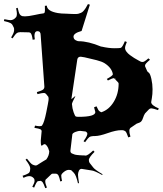

<svg xmlns="http://www.w3.org/2000/svg" viewBox="-69 -873 816 962"><path d="M506.3 -481.4 511.7 -475.6 512.7 -476.6Q509.3 -480 506.3 -481.4ZM496.6 -500.5Q491.7 -532.7 455.1 -556.2Q440.9 -564.9 415.8 -571.3Q390.6 -577.6 389.6 -577.6L354.5 -585.9L335.4 -588.9Q321.3 -588.9 318.4 -575.7L288.6 -376L306.6 -390.6H308.6Q291.5 -357.9 291.5 -351.6Q293 -329.6 299.8 -310.5Q306.6 -291.5 310.5 -289.6Q314.5 -287.6 324.7 -287.6Q408.7 -287.6 408.7 -311.5Q408.7 -312.5 402.3 -335.4L414.6 -340.3Q423.8 -319.3 429.2 -315.9Q434.6 -312.5 435.8 -311.8Q437 -311 437.7 -311Q438.5 -311 438.5 -310.5Q476.6 -322.8 501 -362.8Q525.4 -402.8 525.4 -454.6Q525.4 -455.6 523.4 -459.5L502.4 -481.4Q493.7 -481.4 471.7 -469.7L466.3 -477.5Q494.6 -492.7 496.6 -500.5ZM376 -70.3 377 -67.9V-64Q378.9 -58.1 379.9 -57.1L397.9 -34.2Q405.3 -23.4 444.8 0L442.9 3.9Q403.8 -18.1 389.6 -19L339.8 -26.9Q330.6 -26.9 326.2 -17.1Q321.8 -7.3 321.8 2.4Q321.8 12.2 326.7 43.9L321.8 45.9Q312.5 4.4 300.8 -7.3L291 -17.1Q288.1 -22 276.1 -22Q264.2 -22 251 -11.5Q237.8 -1 237.8 6.6Q237.8 14.2 241.7 33.7L232.9 36.1Q229.5 19.5 227.3 14.6Q225.1 9.8 224.1 6.8Q223.1 3.9 220.7 2Q218.3 0 217.5 -1Q216.8 -2 213.4 -2.4Q210 -2.9 209.2 -2.9Q208.5 -2.9 204.1 -2.9Q199.7 -2.9 195.3 -2.9Q190.9 -2.9 188 0L164.1 22.9Q157.7 26.4 157.7 36.1Q157.7 45.9 166 66.9L157.7 69.8Q149.4 46.4 144.5 40Q139.6 33.7 132.8 32.7L129.9 33.7Q123.5 33.7 120.6 34.7Q113.8 37.6 102.1 66.9L92.8 63Q104 42.5 104 34.9Q104 27.3 103 24.9Q102.1 22.5 101.1 21.2Q100.1 20 98.1 18.1Q82 1 48.8 18.1L43.9 7.8Q62.5 1.5 67.4 -1.5Q72.3 -4.4 74.5 -5.6Q76.7 -6.8 78.4 -10Q80.1 -13.2 80.3 -13.7Q80.6 -14.2 81.5 -18.6Q82.5 -22.9 82.5 -28.8Q83 -42.5 59.1 -73.2L65.9 -78.1Q85.4 -52.7 93.3 -48.8Q101.1 -44.9 107.9 -43.9H109.9Q114.7 -43.9 118.9 -46.9Q123 -49.8 131.3 -54.9Q139.6 -60.1 147.9 -65.2Q156.2 -70.3 163.1 -74.2Q177.7 -94.2 177.7 -115.2L171.9 -132.3Q159.2 -157.2 148.4 -148.4Q144.5 -145.5 141.4 -143.6Q138.2 -141.6 136.7 -146.7Q135.3 -151.9 135.3 -168.9L139.6 -215.3Q139.6 -222.2 132.6 -225.6Q125.5 -229 103.5 -232.4L106.4 -243.7Q121.6 -240.7 127.7 -240.7Q133.8 -240.7 137 -241.5Q140.1 -242.2 141.6 -244.1Q152.3 -257.8 162.8 -309.8Q173.3 -361.8 174.3 -371.3Q175.3 -380.9 173.3 -387.7L165.5 -397.5Q159.2 -406.7 151.6 -407.2Q144 -407.7 118.7 -401.4L115.7 -411.6Q140.1 -418.5 147 -424.3Q153.8 -430.2 153.3 -439.5L134.8 -696.8Q134.8 -716.8 119.1 -716.8Q103.5 -716.8 103.5 -692.9Q103.5 -689.5 105.5 -675.8L94.7 -673.8Q90.8 -704.1 82.5 -709Q80.1 -710.4 76.7 -710.9L32.7 -711.9Q22 -711.9 14.9 -706.8Q7.8 -701.7 -6.3 -680.7L-13.2 -685.5Q0.5 -707.5 1.5 -718.8Q2.4 -730 0.5 -733.9L-4.4 -743.7Q-7.8 -752.4 -16.4 -757.3Q-24.9 -762.2 -49.3 -767.6L-47.4 -776.9Q-23.9 -772 -16.6 -772Q-1 -772 11.2 -786.6Q12.7 -788.6 13.2 -789.8Q13.7 -791 14.2 -793Q15.6 -796.4 15.6 -804.9Q15.6 -813.5 11.7 -831.5L19.5 -834Q24.9 -809.1 29.8 -801.8Q34.7 -794.4 43.5 -792H44.9L55.7 -791Q72.8 -791 104.5 -797.9Q136.2 -804.7 143.6 -805.2Q150.9 -805.7 153.3 -808.1Q155.8 -810.5 156.2 -821Q156.7 -831.5 155.8 -843.8L165.5 -844.7Q167 -816.9 220.7 -807.6Q230.5 -805.7 239 -805.4Q247.6 -805.2 263.7 -804.4Q279.8 -803.7 288.3 -803.2Q296.9 -802.7 307.6 -802.7Q318.4 -802.7 324 -804.2Q329.6 -805.7 336.9 -808.8Q344.2 -812 349.1 -817.9Q361.3 -831.5 371.6 -852.5L381.3 -849.6L339.8 -717.8Q297.9 -706.5 299.3 -688Q300.3 -676.3 310.8 -671.1Q321.3 -666 325.2 -666.5Q373 -666.5 437.5 -639.6H439.5Q475.6 -631.3 504.2 -631.3Q532.7 -631.3 536.6 -633.3Q544.9 -637.7 556.6 -666.5L566.4 -662.6Q557.6 -642.1 557.6 -632.8Q557.6 -623.5 564.5 -614.3Q571.3 -605 582.3 -596.9Q593.3 -588.9 603.3 -582.5Q613.3 -576.2 622.8 -571.3Q632.3 -566.4 635.3 -564.5Q638.2 -562.5 646.2 -562.5Q654.3 -562.5 674.3 -580.6L682.6 -573.7Q657.7 -553.2 657.7 -545.4Q657.7 -537.6 660.6 -534.7L668.5 -516.6Q669.9 -513.7 676.8 -508.5Q683.6 -503.4 689.5 -477.5Q695.3 -451.7 695.3 -425.8Q695.3 -399.9 691.9 -381.6Q688.5 -363.3 688.5 -361.3Q688.5 -345.7 726.6 -329.6L722.7 -321.3Q700.2 -329.1 691.4 -329.8Q682.6 -330.6 676.8 -324.7L657.7 -304.7Q651.9 -295.9 647.9 -283Q644 -270 638.2 -264.2Q632.3 -258.3 615.7 -253.4L589.4 -235.4Q579.6 -230.5 579.1 -219.2Q578.6 -208 584.5 -188.5L573.7 -184.6Q564.9 -210.9 559.1 -215.3Q551.3 -220.7 544.7 -220.7Q538.1 -220.7 537.6 -220.7Q512.2 -220.7 470.7 -206.1Q429.2 -191.4 407.5 -191.4Q385.7 -191.4 378.4 -186Q371.1 -180.7 357.4 -160.6L349.6 -165.5Q372.6 -196.8 367.7 -206.5V-207.5Q362.8 -214.4 357.4 -214.4L332.5 -217.3Q323.2 -217.3 309.6 -212.2Q295.9 -207 293.5 -200.2L283.7 -117.2Q283.7 -107.4 291.7 -104Q299.8 -100.6 304.7 -98.9Q309.6 -97.2 317.9 -96.4Q326.2 -95.7 330.6 -95.2Q335 -94.7 343.3 -94.5Q351.6 -94.2 353 -94.2H356L359.9 -93.3Q370.6 -93.3 397.9 -119.1L404.8 -112.3Q376 -84 376 -70.3Z"/></svg>

Font: Eater
Style: Regular
Weight: 400
Version: Version 001.002